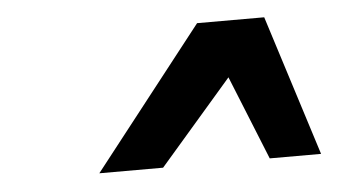

<svg xmlns="http://www.w3.org/2000/svg" viewBox="-31 -785 614 339"><g transform="rotate(-5 275.5 -615.5)"><path d="M246 -491H133L328 -740H447L526 -491H435L351 -699H426Z"/></g></svg>

Font: Instrument Sans SemiCondensed
Style: Bold Italic
Weight: 700
Width: 4
Italic angle: -13°
Designer: Rodrigo Fuenzalida
Foundry: fragTYPE
Version: Version 1.000;gftools[0.9.28]